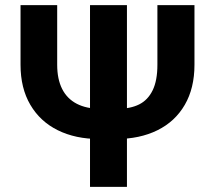

<svg xmlns="http://www.w3.org/2000/svg" viewBox="-20 -727 836 747"><path d="M736.6 -707V-475Q736.6 -384 698.9 -319.1Q661.2 -254.1 592.4 -220.2Q523.6 -186.2 431.7 -186.2H365.4Q273.9 -186.2 205.1 -220.2Q136.3 -254.1 98.1 -319.1Q59.9 -384 59.9 -475V-707H202.5V-475Q202.5 -419.1 221.8 -380.9Q241.1 -342.7 278.9 -323.2Q316.6 -303.7 371.4 -303.7H436.7Q487 -303.7 521.2 -320.7Q555.4 -337.7 573.9 -375.7Q592.4 -413.6 592.4 -475V-707ZM473.9 0H330.2V-707H473.9Z"/></svg>

Font: Pretendard Std Variable
Style: Regular
Weight: 400
Designer: Base glyphs from Inter by Rasmus Andersson; Hangeul glyphs from Noto Sans CJK(Source Han Sans) by Jang Soo-young and Kan
Foundry: Kil Hyung-jin
Version: Version 1.309;Glyphs 3.2 (3225)